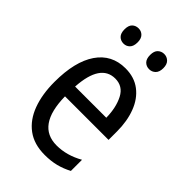

<svg xmlns="http://www.w3.org/2000/svg" viewBox="-219 -806 901 901"><g transform="rotate(45 231.0 -356.0)"><path d="M238 -546Q297 -546 337.5 -515Q378 -484 398.5 -430Q419 -376 419 -308V-252H130Q133 -61 265 -61Q332 -61 397 -98V-24Q365 -7 331.5 1.5Q298 10 257 10Q186 10 139.5 -24.5Q93 -59 70 -121Q47 -183 47 -265Q47 -400 97 -473Q147 -546 238 -546ZM238 -478Q141 -478 131 -318H338Q337 -385 313 -431.5Q289 -478 238 -478ZM105 -672Q105 -698 117.5 -710Q130 -722 149 -722Q167 -722 179.5 -709.5Q192 -697 192 -672Q192 -646 179.5 -633.5Q167 -621 149 -621Q130 -621 117.5 -633.5Q105 -646 105 -672ZM275 -672Q275 -698 288 -710Q301 -722 319 -722Q337 -722 350 -709.5Q363 -697 363 -672Q363 -646 350 -633.5Q337 -621 319 -621Q300 -621 287.5 -633.5Q275 -646 275 -672Z"/></g></svg>

Font: Noto Sans Devanagari Condensed
Style: Regular
Weight: 400
Width: 3
Designer: Jelle Bosma - Monotype Design Team
Foundry: Monotype Imaging Inc.
Version: Version 2.004; ttfautohint (v1.8.4.7-5d5b)